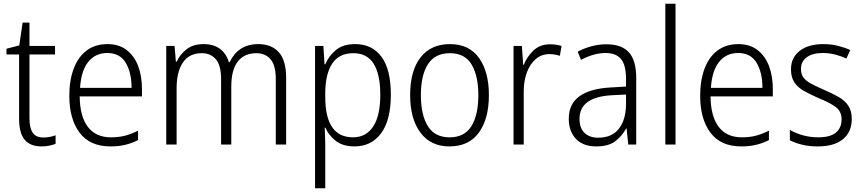

<svg xmlns="http://www.w3.org/2000/svg" viewBox="-20 -780 4657 1036"><path d="M214 -38Q232 -38 249.5 -41.5Q267 -45 280 -50V-4Q265 2 246 6Q227 10 204 10Q144 10 113.5 -25.5Q83 -61 83 -139V-486H15V-517L84 -535L102 -658H139V-532H277V-486H139V-141Q139 -90 156.5 -64Q174 -38 214 -38Z M560 -542Q622 -542 663.5 -510Q705 -478 725.5 -423.5Q746 -369 746 -300V-260H410Q411 -152 454 -95.5Q497 -39 579 -39Q620 -39 653.5 -47.5Q687 -56 725 -75V-24Q691 -7 655.5 1.5Q620 10 576 10Q465 10 409.5 -64Q354 -138 354 -263Q354 -346 377.5 -409Q401 -472 447 -507Q493 -542 560 -542ZM559 -494Q495 -494 456.5 -446.5Q418 -399 412 -306H690Q690 -388 658.5 -441Q627 -494 559 -494Z M1374 -542Q1445 -542 1484.5 -498Q1524 -454 1524 -359V0H1468V-355Q1468 -427 1440 -460Q1412 -493 1364 -493Q1298 -493 1263 -448Q1228 -403 1228 -313V0H1173V-352Q1173 -427 1145 -460Q1117 -493 1069 -493Q1001 -493 967 -443Q933 -393 933 -304V0H877V-532H922L929 -447H933Q951 -486 986.5 -514Q1022 -542 1079 -542Q1133 -542 1167.5 -516Q1202 -490 1215 -444H1219Q1240 -490 1278.5 -516Q1317 -542 1374 -542Z M1896 -542Q1988 -542 2038.5 -473.5Q2089 -405 2089 -269Q2089 -132 2036.5 -61Q1984 10 1893 10Q1830 10 1791.5 -20Q1753 -50 1736 -91H1732Q1733 -69 1734 -44Q1735 -19 1735 4V236H1680V-532H1725L1731 -433H1735Q1754 -478 1792.5 -510Q1831 -542 1896 -542ZM1887 -493Q1810 -493 1773 -437.5Q1736 -382 1735 -280V-257Q1735 -39 1885 -39Q1955 -39 1993.5 -97Q2032 -155 2032 -269Q2032 -378 1996.5 -435.5Q1961 -493 1887 -493Z M2618 -267Q2618 -139 2564 -64.5Q2510 10 2405 10Q2304 10 2248.5 -64.5Q2193 -139 2193 -267Q2193 -398 2249 -470Q2305 -542 2408 -542Q2511 -542 2564.5 -467.5Q2618 -393 2618 -267ZM2251 -267Q2251 -160 2288.5 -99.5Q2326 -39 2406 -39Q2486 -39 2523.5 -99Q2561 -159 2561 -267Q2561 -370 2525 -431.5Q2489 -493 2407 -493Q2328 -493 2289.5 -434Q2251 -375 2251 -267Z M2948 -541Q2982 -541 3010 -532L3001 -479Q2988 -483 2974 -485.5Q2960 -488 2945 -488Q2902 -488 2871 -461.5Q2840 -435 2823 -389.5Q2806 -344 2806 -287V0H2751V-532H2796L2803 -430H2806Q2824 -475 2859 -508Q2894 -541 2948 -541Z M3252 -541Q3335 -541 3374 -497Q3413 -453 3413 -358V0H3370L3361 -87H3359Q3335 -44 3298.5 -17Q3262 10 3197 10Q3126 10 3087.5 -31Q3049 -72 3049 -139Q3049 -219 3106.5 -260.5Q3164 -302 3274 -308L3358 -313V-352Q3358 -430 3330.5 -462Q3303 -494 3248 -494Q3215 -494 3182 -484.5Q3149 -475 3115 -457L3097 -501Q3130 -519 3170 -530Q3210 -541 3252 -541ZM3280 -266Q3107 -256 3107 -139Q3107 -89 3134 -63Q3161 -37 3208 -37Q3281 -37 3319 -85Q3357 -133 3358 -217V-270Z M3625 0H3570V-760H3625Z M3964 -542Q4026 -542 4067.5 -510Q4109 -478 4129.5 -423.5Q4150 -369 4150 -300V-260H3814Q3815 -152 3858 -95.5Q3901 -39 3983 -39Q4024 -39 4057.5 -47.5Q4091 -56 4129 -75V-24Q4095 -7 4059.5 1.5Q4024 10 3980 10Q3869 10 3813.5 -64Q3758 -138 3758 -263Q3758 -346 3781.5 -409Q3805 -472 3851 -507Q3897 -542 3964 -542ZM3963 -494Q3899 -494 3860.5 -446.5Q3822 -399 3816 -306H4094Q4094 -388 4062.5 -441Q4031 -494 3963 -494Z M4576 -138Q4576 -68 4528.5 -29Q4481 10 4393 10Q4345 10 4307 0.5Q4269 -9 4242 -23V-79Q4273 -61 4312.5 -50Q4352 -39 4394 -39Q4460 -39 4490.5 -64.5Q4521 -90 4521 -136Q4521 -179 4489.5 -202.5Q4458 -226 4396 -251Q4353 -270 4319.5 -288.5Q4286 -307 4267 -334.5Q4248 -362 4248 -406Q4248 -469 4295 -505.5Q4342 -542 4422 -542Q4464 -542 4500.5 -533Q4537 -524 4568 -510L4547 -464Q4520 -477 4487 -485.5Q4454 -494 4420 -494Q4365 -494 4333.5 -471.5Q4302 -449 4302 -408Q4302 -378 4316.5 -360Q4331 -342 4358.5 -327.5Q4386 -313 4427 -295Q4469 -277 4503 -258Q4537 -239 4556.5 -211Q4576 -183 4576 -138Z"/></svg>

Font: Noto Sans Khmer UI SemiCondensed Light
Style: Regular
Weight: 300
Width: 4
Designer: Danh Hong and the Monotype Design Team
Foundry: Monotype Imaging Inc.
Version: Version 2.002; ttfautohint (v1.8.4.7-5d5b)